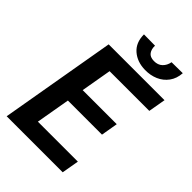

<svg xmlns="http://www.w3.org/2000/svg" viewBox="-258 -1003 1110 1110"><g transform="rotate(45 297.0 -448.0)"><path d="M491.2 -105.5 472.7 0H105.5L123.5 -105.5ZM269.5 -710.9 146 0H14.6L137.7 -710.9ZM497.1 -417.5 479.5 -314.5H159.7L177.7 -417.5ZM594.2 -710.9 575.7 -605H210L229 -710.9ZM467.8 -895 558.6 -896Q555.7 -850.1 532.2 -818.1Q508.8 -786.1 471.7 -770Q434.6 -753.9 390.1 -754.9Q325.7 -755.9 283.4 -792.7Q241.2 -829.6 241.2 -896L332.5 -895Q331.5 -865.7 345 -846.9Q358.4 -828.1 390.6 -827.6Q422.9 -827.1 442.6 -845.9Q462.4 -864.7 467.8 -895Z"/></g></svg>

Font: Roboto SemiBold
Style: Italic
Weight: 600
Designer: Christian Robertson
Foundry: Google
Version: Version 3.009; 2024